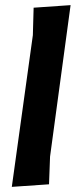

<svg xmlns="http://www.w3.org/2000/svg" viewBox="-20 -724 295 748"><path d="M255 -704 175 -114 171 -6 26 4 108 -587 111 -694Z"/></svg>

Font: Alegreya Sans ExtraBold
Style: Italic
Weight: 800
Italic angle: -7°
Designer: Juan Pablo del Peral
Foundry: Huerta Tipografica
Version: Version 2.007